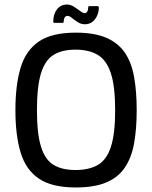

<svg xmlns="http://www.w3.org/2000/svg" viewBox="-20 -820 671 847"><path d="M48 -334Q48 -445 71 -521.5Q94 -598 151.5 -637Q209 -676 314 -676Q396 -676 448.5 -653.5Q501 -631 530.5 -588Q560 -545 571.5 -481Q583 -417 583 -334Q583 -251 571.5 -187.5Q560 -124 530.5 -80.5Q501 -37 448.5 -15Q396 7 314 7Q209 7 151.5 -32Q94 -71 71 -147Q48 -223 48 -334ZM143 -334Q143 -230 161 -172.5Q179 -115 216.5 -92.5Q254 -70 313 -70Q372 -70 411 -92Q450 -114 469 -171.5Q488 -229 488 -334Q488 -439 469 -497Q450 -555 411 -578Q372 -601 313 -601Q254 -601 216.5 -578Q179 -555 161 -497Q143 -439 143 -334ZM220 -719Q215 -719 215 -725Q215 -758 231.5 -779Q248 -800 276 -800Q291 -800 306 -790.5Q321 -781 333.5 -771.5Q346 -762 354 -762Q360 -762 364.5 -768.5Q369 -775 369 -786Q369 -793 373 -793H410Q416 -793 416 -786Q416 -757 399 -735Q382 -713 355 -713Q337 -713 322.5 -722.5Q308 -732 297 -741Q286 -750 277 -750Q270 -750 265.5 -743Q261 -736 261 -725Q261 -719 256 -719Z"/></svg>

Font: Glory Thin Medium
Style: Regular
Weight: 500
Version: Version 1.011